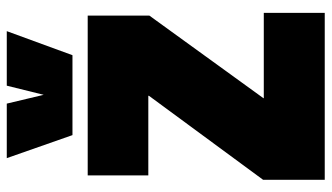

<svg xmlns="http://www.w3.org/2000/svg" viewBox="-226 -753 979 567"><g transform="rotate(-90 263.5 -469.5)"><path d="M16 0V-182L264 -519V-521H29V-700H501V-518L257 -181V-180H509V0ZM455 -939 384 -745H148L80 -939H241L267 -830L294 -939Z"/></g></svg>

Font: Georama SemiCondensed Black
Style: Regular
Weight: 900
Width: 4
Designer: Jean-Baptiste Levee
Foundry: Production Type
Version: Version 1.001